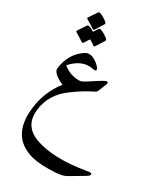

<svg xmlns="http://www.w3.org/2000/svg" viewBox="-300 -928 1334 1536"><g transform="rotate(30 367.0 -159.5)"><path d="M237 334Q320 363 433 366.5Q546 370 688 346Q733 337 734 349Q736 366 708 381L578 458Q561 468 536.5 474Q512 480 480 482Q415 486 362 483.5Q309 481 267 471Q22 409 63 115Q84 -36 177 -154Q70 -202 76 -249Q93 -389 201 -462Q241 -489 293 -458Q330 -436 349 -409Q356 -398 353 -389Q350 -380 325 -386Q216 -408 125 -304Q198 -245 286 -251Q298 -253 326 -270Q369 -298 398 -316.5Q427 -335 443 -344Q490 -371 481 -334L450 -258Q444 -244 431 -237Q358 -204 256 -130Q116 -30 101 128Q86 281 237 334ZM204 -685Q210 -694 222 -690Q242 -683 260.5 -672Q279 -661 295 -647Q303 -639 298 -629L250 -553Q242 -542 233 -550Q229 -554 217 -561.5Q205 -569 187 -580L156 -531Q149 -521 138 -528Q133 -532 114.5 -543.5Q96 -555 65 -574Q55 -580 62 -590L110 -662Q122 -679 176 -643ZM134 -797Q140 -805 151 -802Q171 -795 189.5 -784Q208 -773 224 -759Q232 -751 227 -741L179 -665Q172 -655 161 -663Q151 -671 89 -708Q78 -714 85 -724Z"/></g></svg>

Font: Amiri
Style: Bold
Weight: 700
Designer: Khaled Hosny
Version: Version 0.113